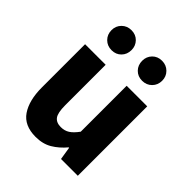

<svg xmlns="http://www.w3.org/2000/svg" viewBox="-201 -835 970 970"><g transform="rotate(45 284.0 -350.0)"><path d="M214 12Q133 12 96.5 -41.5Q60 -95 60 -188V-496H207V-207Q207 -153 222 -133Q237 -113 269 -113Q296 -113 316 -126Q336 -139 357 -168V-496H504V0H384L373 -69H370Q339 -32 302 -10Q265 12 214 12ZM176 -569Q145 -569 124.5 -589.5Q104 -610 104 -641Q104 -671 124.5 -691.5Q145 -712 176 -712Q207 -712 227 -691.5Q247 -671 247 -641Q247 -610 227 -589.5Q207 -569 176 -569ZM394 -569Q363 -569 343 -589.5Q323 -610 323 -641Q323 -671 343 -691.5Q363 -712 394 -712Q425 -712 445.5 -691.5Q466 -671 466 -641Q466 -610 445.5 -589.5Q425 -569 394 -569Z"/></g></svg>

Font: Source Sans 3 ExtraLight
Style: Bold
Weight: 700
Version: Version 3.052;hotconv 1.1.0;makeotfexe 2.6.0